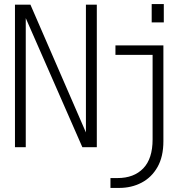

<svg xmlns="http://www.w3.org/2000/svg" viewBox="-20 -723 890 943"><path d="M725 -703H784.5V-613H725ZM53.5 0V-700H129.5L402 -72.5V-700H455.5V0H384.5L106.5 -634V0ZM522.5 200V151.5H557.5Q637.5 151.5 683.5 104Q729.5 56.5 729.5 -38.5V-453.5H547V-500H782.5V-29.5Q782.5 46.5 753.5 97.5Q724.5 148.5 675.2 174.2Q626 200 565 200Z"/></svg>

Font: Trispace ExtraLight
Style: Regular
Weight: 200
Designer: Tyler Finck
Foundry: Etcetera Type Company
Version: Version 1.210; ttfautohint (v1.8.3)